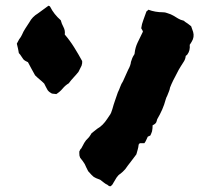

<svg xmlns="http://www.w3.org/2000/svg" viewBox="-20 -630 737 673"><path d="M268 -416Q269 -409 266 -400Q263 -395 260.5 -389Q258 -383 255 -378Q247 -368 238 -358.5Q229 -349 221 -338Q209 -331 199.5 -319.5Q190 -308 177 -300Q174 -301 170.5 -301Q167 -301 162 -302Q158 -304 154 -307Q150 -310 147 -314Q144 -320 140.5 -326Q137 -332 135 -337Q127 -345 119 -351.5Q111 -358 103 -366Q96 -378 90 -389.5Q84 -401 78 -412Q74 -414 70 -416Q66 -418 62 -422Q58 -427 54.5 -433Q51 -439 46 -444Q45 -449 44.5 -452.5Q44 -456 43 -460Q41 -467 39 -477Q41 -481 43 -484.5Q45 -488 47 -492Q54 -501 57 -508Q62 -520 69 -530.5Q76 -541 83 -552Q93 -571 113 -583Q123 -590 131.5 -596.5Q140 -603 150 -610Q152 -609 153.5 -608.5Q155 -608 156 -606Q169 -580 193 -559Q196 -547 202.5 -535Q209 -523 207 -509Q225 -488 240 -464Q255 -440 268 -416ZM370 21Q369 23 365 23Q359 21 357 18Q350 15 344 10Q338 5 331 0Q314 -6 308.5 -10Q303 -14 289 -30Q285 -37 282.5 -43Q280 -49 277 -55Q271 -65 261 -77Q259 -83 258.5 -84.5Q258 -86 258 -93V-99L262 -107Q264 -109 264 -109Q264 -109 265 -110Q270 -120 275.5 -129.5Q281 -139 289 -146Q293 -150 296 -155Q299 -160 301 -163Q309 -169 315.5 -174.5Q322 -180 329 -184Q340 -192 348 -202.5Q356 -213 363 -224Q367 -229 369.5 -235Q372 -241 374 -248Q378 -263 383 -277Q388 -291 393 -306Q398 -316 401.5 -326Q405 -336 411 -345Q416 -355 420 -365Q424 -375 429 -385Q438 -401 439 -413Q441 -420 443.5 -426Q446 -432 450 -438Q452 -440 452 -444Q454 -463 462 -480Q470 -497 478 -513Q479 -514 481 -520Q480 -522 478.5 -525Q477 -528 475 -531Q477 -546 482.5 -560Q488 -574 493 -589Q494 -591 496.5 -592.5Q499 -594 500 -596Q524 -587 551 -587Q559 -587 565 -584.5Q571 -582 578 -580Q581 -579 583 -577.5Q585 -576 588 -575Q596 -570 604.5 -565Q613 -560 622 -558Q625 -558 628 -554Q633 -551 638.5 -547Q644 -543 650 -538Q652 -533 653.5 -528Q655 -523 657 -518Q662 -500 652 -484Q651 -482 649 -479Q647 -476 645 -473Q646 -463 644 -454.5Q642 -446 636 -438L631 -434Q630 -423 624.5 -414.5Q619 -406 614 -398Q610 -392 606.5 -385.5Q603 -379 599 -371Q593 -360 587 -348Q581 -336 576 -323Q575 -316 572 -309Q569 -302 566 -294Q563 -289 561 -282Q556 -263 548.5 -246Q541 -229 531 -212Q529 -206 529 -205Q528 -200 524 -196.5Q520 -193 515 -191Q515 -186 514.5 -180.5Q514 -175 513 -170Q512 -167 510.5 -163Q509 -159 507 -155Q505 -154 502.5 -153Q500 -152 498 -151Q495 -145 492.5 -139Q490 -133 486 -128H470Q466 -124 466 -123Q465 -113 462.5 -105Q460 -97 458 -89Q448 -75 438 -62.5Q428 -50 419 -37Q410 -27 402 -21Q394 -16 388.5 -7.5Q383 1 378 10Q375 17 370 21Z"/></svg>

Font: Darumadrop One
Style: Regular
Weight: 400
Version: Version 1.000